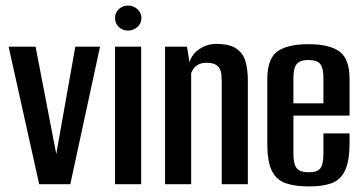

<svg xmlns="http://www.w3.org/2000/svg" viewBox="-20 -663 1306 691"><path d="M121 0 11 -495H108L183 -106H182L251 -495H340L233 0Z M394 0V-495H488V0ZM441 -553Q421 -553 407.5 -566Q394 -579 394 -598Q394 -617 407.5 -630Q421 -643 441 -643Q460 -643 474.5 -630Q489 -617 489 -598Q489 -579 474.5 -566Q460 -553 441 -553Z M574 0V-495H653L662 -439Q671 -469 698.5 -487Q726 -505 758 -505Q807 -505 831.5 -487.5Q856 -470 864 -440.5Q872 -411 872 -373V0H778V-366Q778 -380 777 -392.5Q776 -405 771 -415Q766 -425 755 -431Q744 -437 723 -437Q706 -437 694.5 -431Q683 -425 677 -416.5Q671 -408 668 -400V0Z M1093 8Q1042 8 1008.5 -3.5Q975 -15 958.5 -48Q942 -81 942 -147V-379Q942 -451 978 -477.5Q1014 -504 1090 -504Q1166 -504 1202 -477.5Q1238 -451 1238 -379V-247H1036V-110Q1036 -73 1047.5 -58Q1059 -43 1092 -43Q1122 -43 1133 -57.5Q1144 -72 1144 -110V-183H1238V-148Q1238 -83 1221.5 -49Q1205 -15 1173 -3.5Q1141 8 1093 8ZM1036 -291H1144V-383Q1144 -417 1133 -432Q1122 -447 1090 -447Q1059 -447 1047.5 -432Q1036 -417 1036 -383Z"/></svg>

Font: Alumni Sans Thin SemiBold
Style: Regular
Weight: 600
Version: Version 1.018